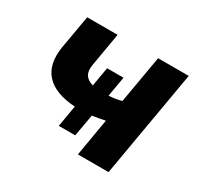

<svg xmlns="http://www.w3.org/2000/svg" viewBox="-117 -664 841 809"><g transform="rotate(30 304.0 -260.0)"><path d="M297 -64 316 -171C335 -174 355 -177 378 -182L347 0H496L586 -520H437L397 -289C377 -283 355 -280 335 -279L352 -376H272L256 -283C219 -294 205 -317 212 -357L240 -520H92L64 -359C44 -241 104 -176 235 -168L217 -64Z"/></g></svg>

Font: Fixel Display 20240404
Style: Bold Italic
Weight: 700
Italic angle: -10°
Designer: AlfaBravo + MacPaw
Foundry: Kyrylo Tkachov, Marchela Mozhyna, Serhii Makarenko, Maria Weinstein, Zakhar Kryvoshyya
Version: Version 1.211;Glyphs 3.2 (3225)